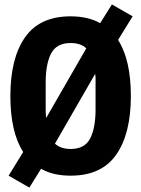

<svg xmlns="http://www.w3.org/2000/svg" viewBox="-20 -784 640 870"><path d="M300 12Q221 12 166 -19L113 66L19 12L85 -95Q27 -186 27 -349Q27 -520 93.5 -615Q160 -710 300 -710Q379 -710 434 -679L487 -764L581 -710L515 -603Q573 -512 573 -349Q573 -178 506.5 -83Q440 12 300 12ZM187 -288Q187 -278 187.5 -268.5Q188 -259 189 -249L371 -565Q346 -589 300 -589Q236 -589 211.5 -541.5Q187 -494 187 -410ZM300 -109Q364 -109 388.5 -156.5Q413 -204 413 -288V-410Q413 -421 413 -430Q413 -439 411 -449L229 -133Q255 -109 300 -109Z"/></svg>

Font: Lilex Nerd Font
Style: Bold
Weight: 700
Designer: Mike Abbink, Paul van der Laan, Pieter van Rosmalen, Mikhael Khrustik
Foundry: Mikhael Khrustik
Version: Version 2.400; ttfautohint (v1.8.4.7-5d5b);Nerd Fonts 3.3.0